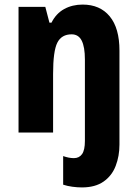

<svg xmlns="http://www.w3.org/2000/svg" viewBox="-20 -579 601 839"><path d="M338 240Q318 240 296 237Q274 234 256 228V103Q281 112 303 112Q326 112 338.5 94.5Q351 77 351 37V-319Q351 -374 337 -401.5Q323 -429 293 -429Q249 -429 230.5 -392.5Q212 -356 212 -256V0H61V-549H178L196 -480H205Q225 -520 260.5 -539.5Q296 -559 341 -559Q417 -559 459.5 -507.5Q502 -456 502 -358V53Q502 103 485.5 146Q469 189 432.5 214.5Q396 240 338 240Z"/></svg>

Font: Noto Sans Kannada Condensed ExtraBold
Style: Regular
Weight: 800
Width: 3
Designer: Jelle Bosma - Monotype Design Team
Foundry: Monotype Imaging Inc.
Version: Version 2.005; ttfautohint (v1.8.4.7-5d5b)